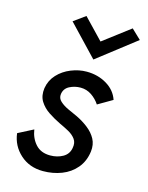

<svg xmlns="http://www.w3.org/2000/svg" viewBox="-110 -779 660 858"><g transform="rotate(15 220.0 -350.0)"><path d="M88 -160 18 -124Q25 -67 67.5 -28.5Q110 10 173 10Q219 10 259 -5.5Q299 -21 325.5 -52.5Q352 -84 358 -130Q362 -163 348.5 -188Q335 -213 310 -232.5Q285 -252 256 -266Q236 -275 213 -285.5Q190 -296 174.5 -310Q159 -324 162 -344Q166 -370 189.5 -382Q213 -394 240 -394Q268 -394 291 -378.5Q314 -363 329 -340L396 -379Q382 -421 341 -445.5Q300 -470 248 -470Q212 -470 176 -455.5Q140 -441 115 -414Q90 -387 84 -350Q79 -314 94.5 -289Q110 -264 136.5 -246.5Q163 -229 192 -215Q214 -205 235 -193.5Q256 -182 268 -165.5Q280 -149 275 -124Q270 -95 244.5 -80.5Q219 -66 186 -66Q143 -66 118.5 -93Q94 -120 88 -160ZM272 -616 182 -710 128 -671 262 -530 440 -668 396 -710Z"/></g></svg>

Font: Jost* 400 Book Italic
Style: Italic
Weight: 400
Italic angle: -10°
Version: Version 3.200; ttfautohint (v0.97) -l 8 -r 50 -G 200 -x 14 -